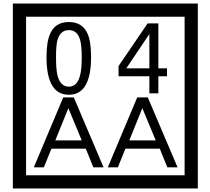

<svg xmlns="http://www.w3.org/2000/svg" viewBox="-20 -980 1195 1090"><path d="M1103 90H53V-960H1103ZM1028 15V-885H128V15ZM497 -656Q497 -442 371 -442Q244 -442 244 -656Q244 -744 265 -789Q294 -855 371 -855Q448 -855 477 -789Q497 -745 497 -656ZM444 -656Q444 -723 435 -752Q420 -809 371 -809Q322 -809 306 -752Q298 -723 298 -656Q298 -587 306 -553Q322 -488 371 -488Q419 -488 435 -554Q444 -587 444 -656ZM928 -547H879V-450H828V-547H653V-605L818 -847H879V-592H928ZM828 -592V-787L697 -592ZM568 -30H510L467 -136H272L229 -30H172L339 -427H399ZM444 -183 368 -366 294 -183ZM988 -30H930L887 -136H692L649 -30H592L759 -427H819ZM864 -183 788 -366 714 -183Z"/></svg>

Font: Unicode BMP Fallback SIL
Style: Regular
Weight: 400
Foundry: NRSI, SIL International
Version: Version 5.1 Based on Unicode 5.1